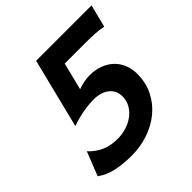

<svg xmlns="http://www.w3.org/2000/svg" viewBox="-187 -859 1023 1023"><g transform="rotate(-45 324.5 -347.0)"><path d="M617.2 -577.6Q604 -580.6 588.4 -582.5Q572.8 -584.5 556.2 -585.4Q539.6 -586.4 522.5 -586.9Q505.4 -587.4 490.2 -587.4H329.1L290.5 -432.6Q297.4 -435.5 307.6 -438.5Q317.9 -441.4 329.6 -444.1Q341.3 -446.8 354 -448.2Q366.7 -449.7 377.9 -449.7Q420.4 -449.7 454.8 -436.8Q489.3 -423.8 513.4 -400.9Q537.6 -377.9 550.8 -345.9Q564 -314 564 -275.4Q564 -209.5 537.4 -156.2Q510.7 -103 465.6 -65.7Q420.4 -28.3 360.8 -8.1Q301.3 12.2 235.8 12.2Q171.4 12.2 119.6 1Q67.9 -10.3 28.8 -38.6L82 -173.8Q114.3 -138.7 154.1 -121.3Q193.8 -104 245.6 -104Q277.8 -104 309.8 -113.5Q341.8 -123 366.9 -141.4Q392.1 -159.7 407.7 -186.3Q423.3 -212.9 423.3 -247.6Q423.3 -270 414.3 -287.8Q405.3 -305.7 389.4 -317.9Q373.5 -330.1 352.1 -336.7Q330.6 -343.3 305.2 -343.3Q266.1 -343.3 225.1 -336.2Q184.1 -329.1 133.8 -312L231.9 -705.6H649.4Z"/></g></svg>

Font: Andika New Basic
Style: Bold Italic
Weight: 700
Italic angle: -14°
Designer: Victor Gaultney, Annie Olsen, Pablo Ugerman
Foundry: SIL International
Version: Version 5.500